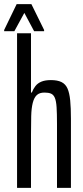

<svg xmlns="http://www.w3.org/2000/svg" viewBox="-41 -903 399 923"><path d="M41 0V-743H108V-458H112Q119 -476 129.5 -489.5Q140 -503 158 -510.5Q176 -518 204 -518Q235 -518 254.5 -508.5Q274 -499 283.5 -477.5Q293 -456 296.5 -420Q300 -384 300 -332V0H233V-307Q233 -358 231 -388Q229 -418 222.5 -433Q216 -448 204 -453Q192 -458 173 -458Q149 -458 136 -446Q123 -434 116.5 -408.5Q110 -383 109 -344.5Q108 -306 108 -255V0ZM-21 -753V-759L39 -883H110L171 -759V-753H123L76 -841L28 -753Z"/></svg>

Font: Saira UltraCondensed Medium
Style: Regular
Weight: 500
Width: 1
Designer: Hector Gatti with collaboration of the Omnibus-Type team
Foundry: Omnibus-Type
Version: Version 1.101